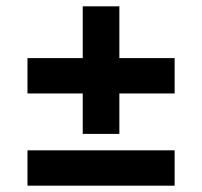

<svg xmlns="http://www.w3.org/2000/svg" viewBox="-20 -588 640 608"><path d="M242 -164V-292H67V-404H242V-568H358V-404H533V-292H358V-164ZM67 0V-112H533V0Z"/></svg>

Font: Source Code Pro ExtraBold
Style: Regular
Weight: 800
Monospace: yes
Designer: Paul D. Hunt, Teo Tuominen
Foundry: Adobe Systems Incorporated
Version: Version 1.018;hotconv 1.0.116;makeotfexe 2.5.65601